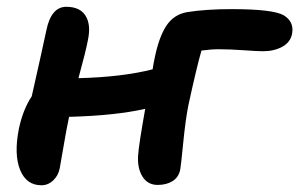

<svg xmlns="http://www.w3.org/2000/svg" viewBox="-20 -509 888 570"><path d="M103 41Q58.1 41 39.6 -4.9Q21 -50.8 36.1 -127Q48.3 -184.1 74.2 -223.1Q102.1 -346.2 117.2 -417Q131.3 -488.8 176.8 -488.8Q217.3 -488.8 233.9 -462.4Q250.5 -436 241.2 -391.1Q235.4 -358.9 212.9 -276.9Q343.3 -280.3 433.1 -303.2Q436 -322.3 439 -335.9Q451.7 -398.9 473.9 -432.6Q496.1 -466.3 536.1 -473.1Q591.3 -481.9 668 -481.9Q789.1 -481.9 821.8 -463.9Q853.5 -444.8 847.2 -409.2Q842.3 -383.3 817.9 -370.1Q793.5 -356.9 761.2 -356.9Q743.7 -356.9 702.6 -359.9Q661.6 -362.8 628.9 -362.8Q606.4 -362.8 578.1 -358.9Q564.5 -312.5 539.1 -195.8Q530.8 -153.8 523.9 -84.7Q517.1 -15.6 515.1 -5.9Q510.7 17.1 492.4 28.6Q474.1 40 448.2 40Q418 40 402.6 14.6Q387.2 -10.7 390.1 -48.8Q392.1 -79.1 411.1 -186Q324.7 -166 185.1 -162.1Q177.7 -128.4 168 -70.6Q158.2 -12.7 157.2 -8.8Q152.8 12.7 137.7 26.9Q122.6 41 103 41Z"/></svg>

Font: Shantell Sans Bouncy
Style: Italic
Weight: 600
Italic angle: -11.31°
Designer: Stephen Nixon, Anya Danilova, Shantell Martin
Foundry: Arrow Type
Version: Version 1.006;[9816181b4]